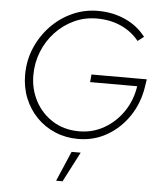

<svg xmlns="http://www.w3.org/2000/svg" viewBox="-62 -765 897 1072"><g transform="rotate(5 386.5 -228.5)"><path d="M394 11Q325 11 265.5 -14Q206 -39 162 -84Q118 -129 93.5 -189.5Q69 -250 69 -320Q69 -401 99 -471.5Q129 -542 181 -596Q233 -650 300.5 -680.5Q368 -711 444 -711Q527 -711 597 -679.5Q667 -648 712 -589L678 -563Q638 -613 577.5 -640.5Q517 -668 441 -668Q373 -668 314 -640.5Q255 -613 210 -565Q165 -517 140 -454.5Q115 -392 115 -322Q115 -244 150 -178Q185 -112 248.5 -72Q312 -32 397 -32Q472 -32 536 -68.5Q600 -105 643 -168Q686 -231 698 -311H434L438 -354H748L741 -309Q727 -219 678.5 -146.5Q630 -74 556.5 -31.5Q483 11 394 11ZM293 254 365 86H416L329 254Z"/></g></svg>

Font: Red Hat Display VF
Style: Italic
Weight: 300
Italic angle: -12°
Designer: Pentagram, MCKL
Foundry: Pentagram, MCKL
Version: Version 1.023